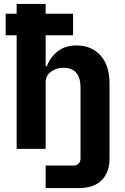

<svg xmlns="http://www.w3.org/2000/svg" viewBox="-20 -760 640 980"><path d="M213 85H357Q371 85 381 75Q391 65 391 51V-314Q391 -363 369 -388.5Q347 -414 304 -414Q267 -414 240 -394Q213 -374 213 -339V0H65V-580H9V-690H65V-740H213V-690H353V-580H213V-422H219Q238 -470 275.5 -499Q313 -528 371 -528Q447 -528 493 -477Q539 -426 539 -334V51Q539 119 499.5 159.5Q460 200 382 200H213Z"/></svg>

Font: iA Writer Quattro V
Style: Regular
Weight: 400
Designer: Mike Abbink, Paul van der Laan, Pieter van Rosmalen, Oliver Reichenstein
Foundry: Information Architects Inc.
Version: Version 2.000